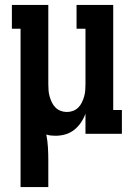

<svg xmlns="http://www.w3.org/2000/svg" viewBox="-20 -540 540 775"><path d="M63 215V-424H28V-520H175V-200Q175 -187 176 -174.5Q177 -162 180.5 -150Q184 -138 189.5 -126.5Q195 -115 204 -106Q213 -97 225 -92.5Q237 -88 250 -88Q263 -88 275 -92.5Q287 -97 296 -106Q305 -115 310.5 -126.5Q316 -138 319.5 -150Q323 -162 324 -174.5Q325 -187 325 -200V-424H289V-520H437V-96H472V0H325V-81Q318 -62 306.5 -45Q295 -28 279 -15.5Q263 -3 243.5 2.5Q224 8 204 8Q195 8 185.5 7Q176 6 167 3Q172 29 173.5 55Q175 81 175 107V215Z"/></svg>

Font: Iosevka Curly Slab
Style: Bold
Weight: 700
Monospace: yes
Designer: Belleve Invis
Foundry: Belleve Invis
Version: Version 22.1.2; ttfautohint (v1.8.4)